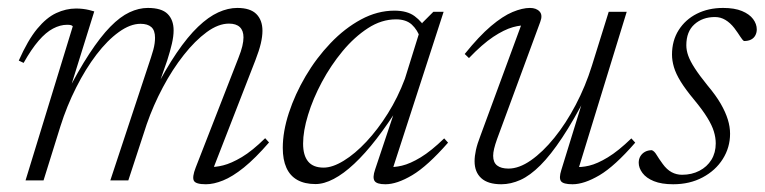

<svg xmlns="http://www.w3.org/2000/svg" viewBox="-20 -466 1975 496"><path d="M527 -20.5 519.5 -35Q535.5 -33.5 556.5 -38.8Q577.5 -44 604.8 -60.2Q632 -76.5 665 -109L675 -98Q639.5 -57 610 -33.2Q580.5 -9.5 556.2 0.2Q532 10 512 10Q485.5 10 480.8 0.8Q476 -8.5 485.5 -33L596 -316.5Q603 -334 606 -346.8Q609 -359.5 609 -369.5Q609 -387 599.5 -396Q590 -405 571.5 -405Q544 -405 514 -383Q484 -361 454.8 -324Q425.5 -287 400.8 -240.5Q376 -194 359 -145L311.5 0H265L370 -317.5Q373.5 -328 376 -337.2Q378.5 -346.5 379.5 -354.2Q380.5 -362 380.5 -368.5Q380.5 -387.5 371 -396Q361.5 -404.5 343 -404.5Q316.5 -404.5 287 -383.2Q257.5 -362 229.2 -325Q201 -288 176.8 -240Q152.5 -192 136 -139.5L92.5 0H46L168 -398Q166.5 -400 163.2 -401Q160 -402 153.5 -402Q135.5 -402 117 -392.2Q98.5 -382.5 79.8 -360.8Q61 -339 41 -303.5L28.5 -309.5Q52 -362.5 76 -391.5Q100 -420.5 125.2 -432.2Q150.5 -444 176.5 -444Q185.5 -444 194 -443Q202.5 -442 210 -440.2Q217.5 -438.5 223.5 -436.5L156 -220L149 -218.5Q182 -283.5 210.8 -327.2Q239.5 -371 265 -397Q290.5 -423 314.5 -434.2Q338.5 -445.5 362 -445.5Q397.5 -445.5 413 -430Q428.5 -414.5 428.5 -387.5Q428.5 -372 424 -352.8Q419.5 -333.5 412 -310L383 -227L376 -225.5Q407.5 -287 436.2 -329.2Q465 -371.5 491.8 -397Q518.5 -422.5 543.8 -434Q569 -445.5 593 -445.5Q626.5 -445.5 642.2 -429.8Q658 -414 658 -386.5Q658 -372 653.8 -353.8Q649.5 -335.5 640 -311Z M949 -28 1005 -195.5H1013.5Q982.5 -146 952.8 -107.5Q923 -69 895.2 -43Q867.5 -17 842.2 -3.8Q817 9.5 795 9.5Q767 9.5 748 -1.2Q729 -12 719.8 -32.8Q710.5 -53.5 710.5 -84Q710.5 -126 726.2 -174.2Q742 -222.5 769.5 -269.2Q797 -316 833.8 -354.5Q870.5 -393 912.8 -415.8Q955 -438.5 999 -438.5Q1032 -438.5 1051.2 -424.2Q1070.5 -410 1084.5 -385L1066.5 -366Q1058.5 -389 1043.8 -402.5Q1029 -416 1003 -416Q965.5 -416 930.5 -393.2Q895.5 -370.5 865 -333.8Q834.5 -297 811.5 -254Q788.5 -211 775.8 -169.2Q763 -127.5 763 -95Q763 -64.5 776 -48.8Q789 -33 816 -33Q839 -33 868 -50.8Q897 -68.5 926.5 -100Q956 -131.5 982 -173Q1008 -214.5 1026 -262.5L1071 -407L1099.5 -435.5H1126L991.5 -20.5L980.5 -35Q997 -33 1018.2 -38Q1039.5 -43 1066.8 -59.5Q1094 -76 1127.5 -108.5L1137.5 -97.5Q1084.5 -37 1045 -13.5Q1005.5 10 975.5 10Q953 10 947.5 1.2Q942 -7.5 949 -28Z M1430 -26.5 1490 -221 1496.5 -222Q1462 -155 1432.2 -110.2Q1402.5 -65.5 1376 -39Q1349.5 -12.5 1324.5 -1.2Q1299.5 10 1275 10Q1240.5 10 1223.2 -5.8Q1206 -21.5 1206 -49.5Q1206 -62.5 1209.5 -78.5Q1213 -94.5 1221 -115L1331.5 -415L1344 -400Q1327.5 -402 1305 -395.8Q1282.5 -389.5 1254.2 -370.8Q1226 -352 1191.5 -316L1180.5 -326.5Q1217.5 -372.5 1248.2 -398.5Q1279 -424.5 1304.2 -435Q1329.5 -445.5 1349 -445.5Q1365.5 -445.5 1374 -436.2Q1382.5 -427 1375.5 -409L1264 -106.5Q1259 -92.5 1256.5 -82Q1254 -71.5 1254 -63.5Q1254 -46.5 1264.2 -38.5Q1274.5 -30.5 1293.5 -30.5Q1321 -30.5 1351.5 -51.8Q1382 -73 1412 -110Q1442 -147 1467.2 -195Q1492.5 -243 1509 -296L1552.5 -435.5H1599L1472 -22L1464.5 -35Q1480.5 -33 1501.8 -38Q1523 -43 1550.2 -59.5Q1577.5 -76 1611 -108.5L1621 -97.5Q1568 -36.5 1528.5 -13.2Q1489 10 1459 10Q1435 10 1429.2 2Q1423.5 -6 1430 -26.5Z M1664 -78Q1670.5 -75.5 1676 -66.2Q1681.5 -57 1692 -42.5Q1702.5 -28 1715 -21.2Q1727.5 -14.5 1742 -14.5Q1767 -14.5 1786.8 -24.8Q1806.5 -35 1817.8 -53.2Q1829 -71.5 1829 -95.5Q1829 -110.5 1824.2 -126.2Q1819.5 -142 1807.2 -162Q1795 -182 1773 -208.5Q1751 -235 1738.5 -255.2Q1726 -275.5 1721 -292.5Q1716 -309.5 1716 -325Q1716 -361 1733.2 -388.2Q1750.5 -415.5 1780.2 -430.5Q1810 -445.5 1848 -445.5Q1877.5 -445.5 1896.8 -437.5Q1916 -429.5 1925.5 -416.8Q1935 -404 1935 -390Q1935 -381.5 1931.2 -374.5Q1927.5 -367.5 1920.2 -363.8Q1913 -360 1902 -360Q1898 -362.5 1892.5 -371.2Q1887 -380 1877 -393.5Q1866.5 -407 1854 -414.5Q1841.5 -422 1827 -422Q1795 -422 1774 -403.2Q1753 -384.5 1753 -349Q1753 -336 1758 -322Q1763 -308 1775 -289.5Q1787 -271 1808 -245Q1829.5 -219.5 1842 -197.8Q1854.5 -176 1860.2 -157.2Q1866 -138.5 1866 -120.5Q1866 -85 1847.2 -55.2Q1828.5 -25.5 1795.2 -7.8Q1762 10 1719 10Q1689 10 1669.2 2Q1649.5 -6 1639.8 -19Q1630 -32 1630 -45.5Q1630 -55 1634.2 -62.2Q1638.5 -69.5 1646.2 -73.8Q1654 -78 1664 -78Z"/></svg>

Font: Newsreader 24pt Light
Style: Italic
Weight: 300
Italic angle: -17°
Designer: Hugues Gentile
Foundry: Production Type
Version: Version 1.003